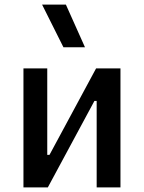

<svg xmlns="http://www.w3.org/2000/svg" viewBox="-20 -815 626 835"><path d="M150.4 0V-141.6H195.3L397.9 -517.6H432.1V-376H390.6L188 0ZM82 0V-517.6H185.5V0ZM400.4 0V-517.6H503.9V0ZM255.9 -609.4 163.1 -794.9H266.6L349.6 -609.4Z"/></svg>

Font: Cascadia Code
Style: Regular
Weight: 400
Designer: Aaron Bell
Foundry: Saja Typeworks
Version: Version 2404.023